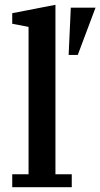

<svg xmlns="http://www.w3.org/2000/svg" viewBox="-20 -780 418 800"><path d="M31 -54H99V-668L31 -681V-725L211 -760V-54H279V0H31ZM275 -748H378L304 -551H266Z"/></svg>

Font: IBM Plex Serif Medium
Style: Regular
Weight: 500
Designer: Mike Abbink, Paul van der Laan, Pieter van Rosmalen
Foundry: Bold Monday
Version: Version 2.5